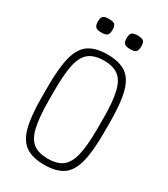

<svg xmlns="http://www.w3.org/2000/svg" viewBox="-245 -1127 1091 1249"><g transform="rotate(30 300.0 -502.5)"><path d="M300 14Q212 14 161 -20.5Q110 -55 88.5 -136.5Q67 -218 67 -360V-440Q67 -582 88.5 -663.5Q110 -745 161 -779.5Q212 -814 300 -814Q389 -814 439.5 -779.5Q490 -745 511.5 -663.5Q533 -582 533 -440V-360Q533 -218 511.5 -136.5Q490 -55 439.5 -20.5Q389 14 300 14ZM300 -32Q370 -32 409.5 -62Q449 -92 466 -164Q483 -236 483 -360V-440Q483 -565 466 -636.5Q449 -708 409.5 -738Q370 -768 300 -768Q230 -768 190 -738Q150 -708 133.5 -636.5Q117 -565 117 -440V-360Q118 -236 134.5 -164Q151 -92 191 -62Q231 -32 300 -32ZM408 -917Q377 -917 365 -928Q353 -939 353 -969Q353 -998 365 -1008.5Q377 -1019 408 -1019Q440 -1019 451.5 -1008.5Q463 -998 463 -969Q463 -939 451.5 -928Q440 -917 408 -917ZM192 -917Q161 -917 149 -928Q137 -939 137 -969Q137 -998 149 -1008.5Q161 -1019 192 -1019Q224 -1019 235.5 -1008.5Q247 -998 247 -969Q247 -939 235.5 -928Q224 -917 192 -917Z"/></g></svg>

Font: Victor Mono Thin Thin
Style: Regular
Weight: 250
Monospace: yes
Version: Version 1.561;gftools[0.9.30]